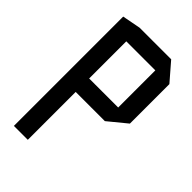

<svg xmlns="http://www.w3.org/2000/svg" viewBox="-216 -784 859 859"><g transform="rotate(45 213.5 -354.0)"><path d="M48 0V-691.7L135 -708.3H136V0ZM136 -302.9V-388.1H319.7V-302.9ZM319.7 -302.9V-623.1H407.7V-374.3L320.7 -302.9ZM136 -623.1V-708.3H334.9L407.7 -624.1V-623.1Z"/></g></svg>

Font: Foldit Thin
Style: Regular
Weight: 100
Designer: Sophia Tai
Foundry: Sophia Tai
Version: Version 1.003